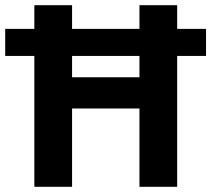

<svg xmlns="http://www.w3.org/2000/svg" viewBox="-81 -718 812 738"><path d="M455 0V-698H600V0ZM51 0V-698H196V0ZM180 -301V-421H470V-301ZM-61 -503V-607H711V-503Z"/></svg>

Font: Azeret Mono Thin SemiBold
Style: Regular
Weight: 600
Version: Version 1.002